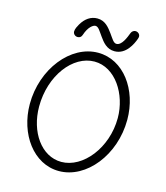

<svg xmlns="http://www.w3.org/2000/svg" viewBox="-125 -958 910 1055"><g transform="rotate(15 330.0 -430.5)"><path d="M309 2C465 2 600 -167 600 -367C600 -539 495 -682 351 -682C195 -682 60 -513 60 -313C60 -143 164 2 309 2ZM344 -630C463 -630 547 -498 547 -363C547 -193 432 -50 309 -50C195 -50 113 -169 113 -313C113 -489 221 -630 344 -630ZM494 -833C483 -804 464 -755 434 -755C417 -755 406 -777 387 -803C367 -830 343 -863 298 -863C261 -863 230 -842 208 -804C202 -793 192 -776 192 -761C192 -747 204 -736 218 -736C230 -736 239 -742 243 -755C259 -804 285 -821 298 -821C315 -821 326 -799 345 -773C365 -745 389 -713 434 -713C499 -713 530 -781 541 -812C543 -818 544 -821 544 -826C544 -839 532 -850 518 -850C508 -850 498 -843 494 -833Z"/></g></svg>

Font: Comic Neue
Style: Normal
Weight: 400
Designer: Craig Rozynski
Foundry: Craig Rozynski
Version: Version 2.003